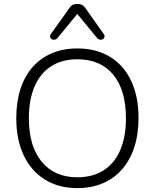

<svg xmlns="http://www.w3.org/2000/svg" viewBox="-20 -963 799 991"><path d="M379 8Q283 8 212 -36Q141 -80 102.5 -161Q64 -242 64 -353Q64 -437 85.5 -503.5Q107 -570 148 -616.5Q189 -663 247.5 -688Q306 -713 379 -713Q477 -713 548 -669.5Q619 -626 657 -545.5Q695 -465 695 -354Q695 -270 673 -203Q651 -136 610 -89Q569 -42 510.5 -17Q452 8 379 8ZM379 -48Q459 -48 515 -84Q571 -120 600.5 -188Q630 -256 630 -353Q630 -498 564.5 -577.5Q499 -657 379 -657Q300 -657 244 -621Q188 -585 158.5 -517Q129 -449 129 -353Q129 -209 195 -128.5Q261 -48 379 -48ZM277 -767Q270 -759 261.5 -758Q253 -757 246.5 -761Q240 -765 238.5 -772.5Q237 -780 243 -788L338 -921Q346 -934 356.5 -938.5Q367 -943 379 -943Q391 -943 401.5 -938.5Q412 -934 421 -921L515 -788Q521 -780 519.5 -772.5Q518 -765 511.5 -761Q505 -757 496.5 -758Q488 -759 481 -767L379 -891Z"/></svg>

Font: Nunito ExtraLight Light
Style: Regular
Weight: 300
Version: Version 3.602